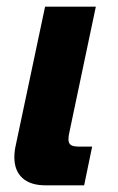

<svg xmlns="http://www.w3.org/2000/svg" viewBox="-20 -555 352 575"><path d="M23 -84Q23 -102 27 -119L115 -535H267L188 -160Q185 -147 185 -138Q185 -126 192 -121Q199 -116 216 -116H256L232 0H116Q71 0 47 -22Q23 -44 23 -84Z"/></svg>

Font: Prompt Semibold
Style: Italic
Weight: 600
Italic angle: -12°
Designer: Katatrad Team
Foundry: CadsonDemak
Version: Version 1.000